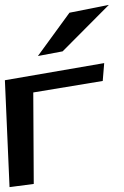

<svg xmlns="http://www.w3.org/2000/svg" viewBox="-67 -731 507 785"><path d="M353 -400 359 -473 -47 -403 -28 34 71 21 69 -353ZM378 -711 217 -679 88 -502 189 -521Z"/></svg>

Font: Gamestation Warped
Style: Regular
Weight: 400
Designer: Jonas Hecksher
Foundry: Jonas Hecksher, Playtypeª, e-types AS
Version: Version 1.003